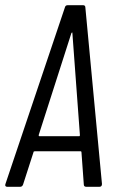

<svg xmlns="http://www.w3.org/2000/svg" viewBox="-26 -720 443 740"><path d="M297 -9 288 -133Q288 -137 284 -137H108Q106 -137 104.5 -136Q103 -135 103 -133L63 -9Q60 0 51 0H2Q-3 0 -5 -3Q-7 -6 -5 -11L224 -691Q226 -700 235 -700H294Q303 -700 303 -691L367 -11Q367 0 357 0H307Q297 0 297 -9ZM126 -195H279Q282 -195 282 -199L253 -592Q253 -595 252 -595Q251 -595 249 -592L123 -199Q123 -195 126 -195Z"/></svg>

Font: Barlow Condensed
Style: Italic
Weight: 400
Width: 3
Italic angle: -7°
Designer: Jeremy Tribby
Foundry: Tribby Type
Version: Version 1.408